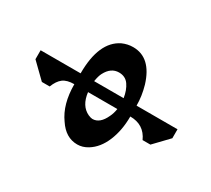

<svg xmlns="http://www.w3.org/2000/svg" viewBox="-103 -646 939 853"><g transform="rotate(30 366.5 -219.5)"><path d="M366.2 -339.8Q325.2 -339.8 301.8 -294.9Q293.9 -280.3 289.1 -251H440.4Q434.6 -289.1 417 -314.5Q399.4 -339.8 366.2 -339.8ZM366.2 -101.6Q404.3 -101.6 427.7 -153.3Q436.5 -170.9 440.4 -195.3H290Q297.9 -128.9 344.7 -107.4Q358.4 -101.6 366.2 -101.6ZM606.4 -131.8Q578.1 -195.3 506.8 -195.3Q506.8 -124 483.4 -67.9Q460 -11.7 417 14.6Q391.6 30.3 364.3 30.3Q304.7 30.3 265.6 -29.3Q219.7 -92.8 219.7 -195.3Q182.6 -195.3 162.6 -180.2Q142.6 -165 129.9 -131.8H89.8L14.6 -205.1V-251H219.7Q219.7 -413.1 309.6 -457Q335.9 -468.8 364.3 -468.8Q456.1 -468.8 492.2 -350.6Q506.8 -299.8 506.8 -251H716.8V-205.1L646.5 -131.8Z"/></g></svg>

Font: Menaion Unicode
Style: Regular
Weight: 400
Designer: Aleksandr Andreev
Foundry: Ponomar Technologies, Inc.
Version: 2.0